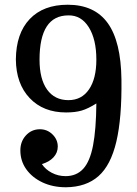

<svg xmlns="http://www.w3.org/2000/svg" viewBox="-20 -783 580 811"><path d="M257 -39Q303 -39 331.5 -70Q360 -101 373 -168.5Q386 -236 387 -346Q352 -324 325 -316Q298 -308 259 -308Q163 -308 105.5 -368.5Q48 -429 47 -532Q48 -642 105.5 -702.5Q163 -763 266 -763Q379 -763 435 -685.5Q491 -608 493 -447Q495 -285 471.5 -185Q448 -85 396 -39Q344 7 259 8Q203 8 159.5 -12.5Q116 -33 91 -68Q66 -103 66 -148Q66 -185 89 -210.5Q112 -236 146 -237Q178 -238 201 -216Q224 -194 224 -164Q224 -138 206 -118.5Q188 -99 157 -90Q172 -67 199 -53Q226 -39 257 -39ZM387 -531Q387 -617 355 -668Q323 -719 269 -718Q147 -718 147 -531Q147 -449 179 -404.5Q211 -360 269 -360Q325 -360 356 -405.5Q387 -451 387 -531Z"/></svg>

Font: Girassol
Style: Regular
Weight: 400
Width: 3
Designer: Liam Spradlin
Version: Version 1.004